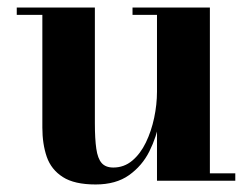

<svg xmlns="http://www.w3.org/2000/svg" viewBox="-20 -480 669 510"><path d="M234 10Q177.5 10 146.8 -9.8Q116 -29.5 104.2 -63.5Q92.5 -97.5 92.5 -141V-440.5H24.5V-460H232V-153Q232 -111 235.8 -85Q239.5 -59 250 -47Q260.5 -35 281 -35Q309.5 -35 331.2 -53.2Q353 -71.5 367.5 -101.5Q382 -131.5 389.5 -167Q397 -202.5 397 -236.5L411.5 -238Q411.5 -202 403.8 -159.2Q396 -116.5 376.8 -78Q357.5 -39.5 322.8 -14.8Q288 10 234 10ZM397 0V-440.5H332V-460H537.5V-19.5H605V0Z"/></svg>

Font: Bodoni Moda
Style: Bold
Weight: 700
Designer: Owen Earl
Foundry: indestructible type
Version: Version 2.005